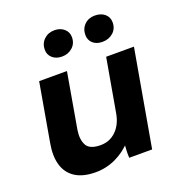

<svg xmlns="http://www.w3.org/2000/svg" viewBox="-134 -848 904 971"><g transform="rotate(-20 318.0 -362.5)"><path d="M50.2 -206.4 105 -520H254.6L202.8 -222.6Q194.8 -173.2 211.5 -141.3Q228.2 -109.4 287.4 -109.4Q336.4 -109.4 370.7 -142.7Q405 -176 415.2 -233.2L465.6 -520H615.2L523.8 0H400.6Q399.2 -18.8 400.5 -44.7Q401.8 -70.6 404.8 -88.2L417.6 -82Q378 -37.8 326.4 -13.4Q274.8 11 217.4 11Q149.6 11 108.2 -15.7Q66.8 -42.4 52.5 -91.1Q38.2 -139.8 50.2 -206.4ZM186 -658.8Q186 -692.4 208.5 -714Q231 -735.6 265.2 -735.6Q296.2 -735.6 316.6 -717.9Q337 -700.2 337 -672.6Q337 -638.6 313.6 -617.8Q290.2 -597 257.2 -597Q225.4 -597 205.7 -614.6Q186 -632.2 186 -658.8ZM404.4 -658.8Q404.4 -692.4 426.3 -714Q448.2 -735.6 481.8 -735.6Q515.2 -735.6 535.6 -718.2Q556 -700.8 556 -672.6Q556 -638.6 532.6 -617.8Q509.2 -597 474.4 -597Q442.6 -597 423.5 -614.3Q404.4 -631.6 404.4 -658.8Z"/></g></svg>

Font: Fixel Italic Variable Display Thin
Style: Italic
Weight: 100
Italic angle: -10°
Designer: AlfaBravo + MacPaw
Foundry: Kyrylo Tkachov, Marchela Mozhyna, Serhii Makarenko, Maria Weinstein, Zakhar Kryvoshyya
Version: Version 1.210;Glyphs 3.2 (3217)